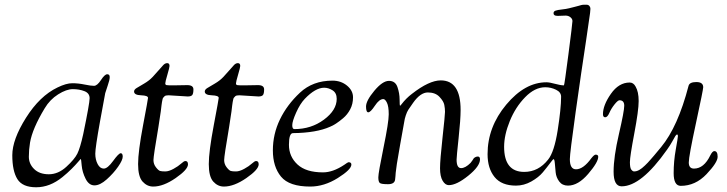

<svg xmlns="http://www.w3.org/2000/svg" viewBox="-20 -777 3075 812"><path d="M223 -407Q260 -425 285.5 -425Q311 -425 337.5 -419.5Q364 -414 377.5 -414Q391 -414 407 -438.5Q423 -463 433.5 -463Q444 -463 444 -451Q444 -439 435.5 -415Q427 -391 425 -383Q423 -375 403 -263.5Q383 -152 383 -127Q383 -102 393 -83Q403 -64 419 -64Q435 -64 458.5 -96.5Q482 -129 490.5 -129Q499 -129 499 -114.5Q499 -100 479.5 -72Q460 -44 431.5 -18.5Q403 7 379.5 7Q356 7 342 -21Q328 -49 325.5 -77Q323 -105 322 -105Q321 -105 310.5 -92.5Q300 -80 282.5 -62.5Q265 -45 244 -28Q191 15 133 15Q75 15 53.5 -19.5Q32 -54 32 -120.5Q32 -187 90 -279Q148 -371 223 -407ZM107 -174Q102 -144 102 -114Q102 -84 124.5 -62Q147 -40 186.5 -40Q226 -40 260.5 -71.5Q295 -103 307 -127Q319 -151 332 -210Q359 -340 359 -361.5Q359 -383 337 -391.5Q315 -400 288 -400Q261 -400 226 -378Q191 -356 169 -319Q117 -233 107 -174Z M774 -369 693 -374Q680 -374 676 -370Q672 -366 670 -363.5Q668 -361 667 -355Q666 -349 665 -345Q664 -341 663 -331Q662 -321 660 -306Q658 -291 650 -240Q629 -117 629 -100Q629 -83 639.5 -69.5Q650 -56 657 -54Q664 -52 679 -52Q694 -52 714 -63Q734 -74 746 -85Q758 -96 764 -96Q775 -96 775 -82Q775 -60 723 -24Q671 12 628 12Q602 12 583 -9Q564 -30 564 -83Q564 -136 585 -247Q606 -358 606 -363Q606 -373 576.5 -374Q547 -375 547 -390Q547 -398 557.5 -404.5Q568 -411 589.5 -423.5Q611 -436 626 -452Q641 -468 652 -481Q663 -494 668 -499Q677 -510 687 -510Q697 -510 697 -498Q697 -492 688 -461.5Q679 -431 679 -424.5Q679 -418 684.5 -417Q690 -416 714 -416L772 -417Q798 -417 798 -399Q798 -381 793 -375Q788 -369 774 -369Z M1073 -369 992 -374Q979 -374 975 -370Q971 -366 969 -363.5Q967 -361 966 -355Q965 -349 964 -345Q963 -341 962 -331Q961 -321 959 -306Q957 -291 949 -240Q928 -117 928 -100Q928 -83 938.5 -69.5Q949 -56 956 -54Q963 -52 978 -52Q993 -52 1013 -63Q1033 -74 1045 -85Q1057 -96 1063 -96Q1074 -96 1074 -82Q1074 -60 1022 -24Q970 12 927 12Q901 12 882 -9Q863 -30 863 -83Q863 -136 884 -247Q905 -358 905 -363Q905 -373 875.5 -374Q846 -375 846 -390Q846 -398 856.5 -404.5Q867 -411 888.5 -423.5Q910 -436 925 -452Q940 -468 951 -481Q962 -494 967 -499Q976 -510 986 -510Q996 -510 996 -498Q996 -492 987 -461.5Q978 -431 978 -424.5Q978 -418 983.5 -417Q989 -416 1013 -416L1071 -417Q1097 -417 1097 -399Q1097 -381 1092 -375Q1087 -369 1073 -369Z M1386 -436Q1422 -436 1447.5 -415Q1473 -394 1473 -365.5Q1473 -337 1461 -314.5Q1449 -292 1431 -277Q1399 -250 1376 -241Q1318 -215 1219 -214Q1202 -214 1202 -164.5Q1202 -115 1238 -81.5Q1274 -48 1346 -48Q1388 -48 1436 -80Q1451 -91 1454 -91Q1466 -91 1466 -81Q1466 -60 1408.5 -24Q1351 12 1292 12Q1203 12 1168.5 -30Q1134 -72 1134 -141Q1134 -210 1164 -272Q1194 -334 1248.5 -385Q1303 -436 1386 -436ZM1225 -231Q1296 -231 1350 -271Q1404 -311 1404 -359Q1404 -384 1386.5 -395Q1369 -406 1351 -406Q1314 -406 1269 -359Q1249 -338 1232.5 -301Q1216 -264 1216 -247.5Q1216 -231 1225 -231Z M1678 -336Q1698 -362 1722 -380Q1795 -437 1844 -437Q1928 -437 1928 -312Q1928 -272 1919.5 -193Q1911 -114 1911 -102Q1911 -66 1930 -66Q1948 -66 1970 -88Q1973 -91 1977.5 -98Q1982 -105 1984 -108Q1992 -115 2001 -115Q2010 -115 2010 -103Q2010 -74 1960.5 -34Q1911 6 1878 6Q1863 6 1852 -12.5Q1841 -31 1841 -65.5Q1841 -100 1851.5 -195Q1862 -290 1862 -304Q1862 -318 1859 -333.5Q1856 -349 1838.5 -367.5Q1821 -386 1789.5 -386Q1758 -386 1727 -342Q1713 -322 1707 -313Q1701 -304 1696 -288.5Q1691 -273 1690 -264Q1682 -219 1672.5 -166.5Q1663 -114 1658.5 -84.5Q1654 -55 1653.5 -46.5Q1653 -38 1652.5 -32.5Q1652 -27 1651 -18Q1649 2 1621 2Q1593 2 1586.5 -3Q1580 -8 1580 -27Q1580 -46 1602 -153Q1624 -260 1624 -293.5Q1624 -327 1616.5 -342.5Q1609 -358 1601 -358Q1584 -358 1565.5 -330Q1547 -302 1537.5 -302Q1528 -302 1528 -326.5Q1528 -351 1563 -393Q1598 -435 1625 -435Q1652 -435 1661 -408.5Q1670 -382 1670 -356Q1670 -330 1672 -330Q1674 -330 1678 -336Z M2372 -711 2343 -710H2337Q2321 -710 2321 -721Q2321 -729 2329.5 -732Q2338 -735 2356.5 -737Q2375 -739 2386.5 -742Q2398 -745 2410.5 -748Q2423 -751 2427.5 -752.5Q2432 -754 2438 -755.5Q2444 -757 2449 -757H2461Q2468 -757 2472.5 -752Q2477 -747 2477 -740Q2477 -733 2475.5 -722Q2474 -711 2469.5 -680.5Q2465 -650 2459 -608Q2439 -478 2414.5 -303Q2390 -128 2390 -104Q2390 -61 2416 -61Q2447 -61 2481 -108Q2493 -123 2499 -123Q2510 -123 2510 -114Q2510 -91 2467.5 -41.5Q2425 8 2382 8Q2358 8 2345 -9.5Q2332 -27 2330 -48Q2328 -69 2326.5 -86.5Q2325 -104 2321 -104Q2319 -104 2306 -86.5Q2293 -69 2275.5 -48Q2258 -27 2227 -9.5Q2196 8 2162 8Q2101 8 2071.5 -28.5Q2042 -65 2042 -125Q2042 -240 2121 -334.5Q2200 -429 2291 -429Q2304 -429 2327.5 -422.5Q2351 -416 2365 -416Q2367 -416 2384 -547.5Q2401 -679 2401 -688Q2401 -697 2392.5 -704Q2384 -711 2372 -711ZM2112 -156Q2112 -50 2197 -50Q2257 -50 2298 -102Q2324 -134 2338.5 -226Q2353 -318 2353 -368Q2353 -387 2331.5 -397.5Q2310 -408 2286 -408Q2242 -408 2201 -366Q2160 -324 2136 -265Q2112 -206 2112 -156Z M2530 -294Q2530 -332 2563.5 -380Q2597 -428 2643 -428Q2659 -428 2668 -411Q2681 -389 2681 -349.5Q2681 -310 2662.5 -212.5Q2644 -115 2644 -91Q2644 -67 2650 -59.5Q2656 -52 2661.5 -52Q2667 -52 2672.5 -53.5Q2678 -55 2684 -58.5Q2690 -62 2695 -66Q2700 -70 2707.5 -77Q2715 -84 2719.5 -89Q2724 -94 2732.5 -103.5Q2741 -113 2746 -119Q2761 -137 2776 -155Q2847 -241 2892 -414Q2896 -430 2925 -430Q2954 -430 2954 -408Q2954 -398 2923.5 -257Q2893 -116 2893 -90Q2893 -64 2915 -64Q2957 -64 2984 -120Q2993 -138 3001 -138Q3015 -138 3015 -114Q3015 -90 2968 -40.5Q2921 9 2859 9Q2829 9 2829 -45Q2829 -95 2838 -145Q2847 -195 2847 -201.5Q2847 -208 2843.5 -208Q2840 -208 2836 -201.5Q2832 -195 2823 -178.5Q2814 -162 2801 -144Q2692 11 2609 11Q2575 11 2575 -51Q2575 -113 2597.5 -210Q2620 -307 2620 -330Q2620 -353 2600 -353Q2593 -353 2579 -335.5Q2565 -318 2557 -299.5Q2549 -281 2539.5 -281Q2530 -281 2530 -294Z"/></svg>

Font: Sorts Mill Goudy
Style: Italic
Weight: 400
Italic angle: -7.40001°
Version: Version 003.101